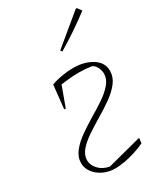

<svg xmlns="http://www.w3.org/2000/svg" viewBox="-181 -789 753 873"><g transform="rotate(-30 195.5 -352.5)"><path d="M160 7Q127 7 99 -6Q71 -19 53.5 -41.5Q36 -64 36 -91Q36 -123 57 -150Q78 -177 111.5 -201Q145 -225 183 -247.5Q221 -270 254.5 -292.5Q288 -315 309 -340Q330 -365 330 -393Q330 -407 323 -423.5Q316 -440 300 -449Q268 -454 234 -454Q211 -454 187 -452Q163 -450 138 -446L100 -342H92L105 -465Q132 -475 163.5 -480Q195 -485 220 -485Q279 -485 319.5 -459.5Q360 -434 360 -390Q360 -358 339 -330.5Q318 -303 284.5 -279Q251 -255 213 -232.5Q175 -210 141.5 -187.5Q108 -165 87 -141Q66 -117 66 -89Q66 -63 87 -41Q108 -19 142 -13L322 -60L319 -33Q297 -22 267.5 -12.5Q238 -3 209.5 2Q181 7 160 7ZM216 -574 210 -583 366 -712H372L388 -690Q347 -659 305 -630.5Q263 -602 216 -574Z"/></g></svg>

Font: Piazzolla Thin
Style: Italic
Weight: 100
Italic angle: -11.3°
Designer: Juan Pablo del Peral
Foundry: Huerta Tipografica
Version: Version 1.330